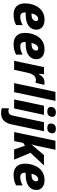

<svg xmlns="http://www.w3.org/2000/svg" viewBox="1222 -2030 1048 3532"><g transform="rotate(90 1746.0 -264.0)"><path d="M247 10Q150 10 96 -44Q42 -98 42 -202Q42 -270 61 -334Q80 -398 117.5 -449Q155 -500 211.5 -529.5Q268 -559 343 -559Q430 -559 478 -518Q526 -477 526 -410Q526 -321 455.5 -266.5Q385 -212 235 -212H210Q209 -206 209 -197Q209 -113 289 -113Q330 -113 364.5 -123.5Q399 -134 442 -157L441 -36Q399 -14 355 -2Q311 10 247 10ZM228 -320H243Q310 -320 338.5 -345Q367 -370 367 -402Q367 -443 326 -443Q303 -443 282.5 -426Q262 -409 247.5 -381Q233 -353 228 -320Z M790 10Q693 10 639 -44Q585 -98 585 -202Q585 -270 604 -334Q623 -398 660.5 -449Q698 -500 754.5 -529.5Q811 -559 886 -559Q973 -559 1021 -518Q1069 -477 1069 -410Q1069 -321 998.5 -266.5Q928 -212 778 -212H753Q752 -206 752 -197Q752 -113 832 -113Q873 -113 907.5 -123.5Q942 -134 985 -157L984 -36Q942 -14 898 -2Q854 10 790 10ZM771 -320H786Q853 -320 881.5 -345Q910 -370 910 -402Q910 -443 869 -443Q846 -443 825.5 -426Q805 -409 790.5 -381Q776 -353 771 -320Z M1099 0 1215 -549H1347L1337 -452H1341Q1374 -508 1411 -533.5Q1448 -559 1501 -559Q1525 -559 1541 -555L1503 -392Q1493 -396 1479.5 -398.5Q1466 -401 1449 -401Q1404 -401 1369.5 -363.5Q1335 -326 1317 -244L1265 0Z M1509 0 1670 -760H1836L1675 0Z M2030 -610Q1996 -610 1972 -624Q1948 -638 1948 -673Q1948 -720 1975 -744Q2002 -768 2048 -768Q2080 -768 2104.5 -754Q2129 -740 2129 -705Q2129 -663 2105 -636.5Q2081 -610 2030 -610ZM1809 0 1925 -549H2093L1975 0Z M2333 -610Q2298 -610 2275 -624.5Q2252 -639 2252 -674Q2252 -720 2278 -744Q2304 -768 2350 -768Q2383 -768 2407.5 -754Q2432 -740 2432 -705Q2432 -663 2407.5 -636.5Q2383 -610 2333 -610ZM2061 240Q2038 240 2012 236.5Q1986 233 1971 228L1972 96Q1988 101 2000 103Q2012 105 2025 105Q2054 105 2075.5 87Q2097 69 2106 27L2228 -549H2394L2267 53Q2256 103 2232.5 145.5Q2209 188 2167 214Q2125 240 2061 240Z M2409 0 2569 -760H2735L2665 -428Q2660 -402 2650.5 -369Q2641 -336 2636 -320H2639L2833 -549H3023L2791 -301L2917 0H2729L2660 -199L2610 -168L2575 0Z M3196 10Q3099 10 3045 -44Q2991 -98 2991 -202Q2991 -270 3010 -334Q3029 -398 3066.5 -449Q3104 -500 3160.5 -529.5Q3217 -559 3292 -559Q3379 -559 3427 -518Q3475 -477 3475 -410Q3475 -321 3404.5 -266.5Q3334 -212 3184 -212H3159Q3158 -206 3158 -197Q3158 -113 3238 -113Q3279 -113 3313.5 -123.5Q3348 -134 3391 -157L3390 -36Q3348 -14 3304 -2Q3260 10 3196 10ZM3177 -320H3192Q3259 -320 3287.5 -345Q3316 -370 3316 -402Q3316 -443 3275 -443Q3252 -443 3231.5 -426Q3211 -409 3196.5 -381Q3182 -353 3177 -320Z"/></g></svg>

Font: Noto Sans Disp ExtBd
Style: Italic
Weight: 800
Italic angle: -12°
Designer: Monotype Design Team
Foundry: Monotype Imaging Inc.
Version: Version 2.000;GOOG;noto-source:20170915:90ef993387c0